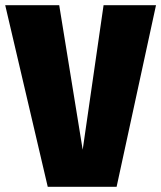

<svg xmlns="http://www.w3.org/2000/svg" viewBox="-42 -716 618 736"><path d="M556 -696 405 0H141L-22 -696H185L275 -142L355 -696Z"/></svg>

Font: Fira Sans Condensed Black
Style: Regular
Weight: 900
Width: 3
Designer: Carrois Corporate & Edenspiekermann AG
Foundry: Carrois Corporate GbR & Edenspiekermann AG
Version: Version 4.203